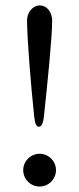

<svg xmlns="http://www.w3.org/2000/svg" viewBox="-20 -669 290 703"><path d="M123 -205C133 -205 139 -222 141 -244C153 -357 171 -531 171 -594C171 -623 153 -649 126 -649C99 -649 79 -623 79 -594C79 -531 93 -358 105 -244C108 -215 113 -205 123 -205ZM125 14C158 14 185 -13 185 -46C185 -79 158 -106 125 -106C92 -106 65 -79 65 -46C65 -13 92 14 125 14Z"/></svg>

Font: EB Garamond
Style: Regular
Weight: 400
Designer: Georg Duffner and Octavio Pardo
Foundry: Georg Duffner
Version: Version 1.000;PS 001.000;hotconv 1.0.88;makeotf.lib2.5.64775